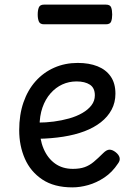

<svg xmlns="http://www.w3.org/2000/svg" viewBox="-20 -791 566 830"><path d="M293 19Q214 19 163 -15Q112 -49 87.5 -105Q63 -161 63 -228Q63 -295 81.5 -348.5Q100 -402 134 -440Q168 -478 214.5 -498.5Q261 -519 316 -519Q365 -519 401.5 -504.5Q438 -490 458.5 -460.5Q479 -431 479 -386Q479 -348 462.5 -317Q446 -286 416 -262.5Q386 -239 345 -223.5Q304 -208 253 -200Q202 -192 145 -191V-261Q178 -261 212.5 -265.5Q247 -270 279 -279Q311 -288 336 -302.5Q361 -317 375.5 -336Q390 -355 390 -379Q390 -411 368.5 -425Q347 -439 311 -439Q278 -439 249.5 -426Q221 -413 198.5 -387.5Q176 -362 163.5 -326Q151 -290 151 -244Q151 -189 168.5 -148Q186 -107 218 -84Q250 -61 295 -61Q325 -61 346 -68.5Q367 -76 385.5 -91.5Q404 -107 426 -129Q441 -144 453.5 -144Q466 -144 480 -133Q494 -122 497 -109.5Q500 -97 490 -84Q465 -46 431 -23.5Q397 -1 361.5 9Q326 19 293 19ZM170 -686Q153 -686 148 -698Q143 -710 143 -728Q143 -747 148 -759Q153 -771 170 -771H438Q456 -771 460.5 -759Q465 -747 465 -728Q465 -710 460.5 -698Q456 -686 438 -686Z"/></svg>

Font: Playwrite CL
Style: Regular
Weight: 400
Designer: Veronika Burian, José Scaglione
Foundry: TypeTogether
Version: Version 1.002